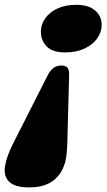

<svg xmlns="http://www.w3.org/2000/svg" viewBox="-27 -586 455 815"><path d="M96 209.5Q33.5 209.5 9.5 183Q-14.5 156.5 -4 111Q-1.5 95.5 7 72.5Q15.5 49.5 26.5 27.5L177.5 -270.5Q188.5 -290 202 -299Q215.5 -308 233.5 -308Q251 -308 259 -299Q267 -290 266.5 -270L258.5 30Q257.5 48.5 255.8 66.8Q254 85 250.5 98.5Q237 152 199 180.8Q161 209.5 96 209.5ZM297 -565.5Q349 -565.5 376.8 -541.5Q404.5 -517.5 404.5 -481Q404.5 -450 385.8 -423.2Q367 -396.5 332 -380Q297 -363.5 248.5 -363.5Q196 -363.5 171.2 -388.8Q146.5 -414 146.5 -452Q146.5 -482 164.8 -508Q183 -534 216.8 -549.8Q250.5 -565.5 297 -565.5Z"/></svg>

Font: Fraunces
Style: Italic
Weight: 900
Italic angle: -16°
Version: Version 1.000;[0bf87f6ff]